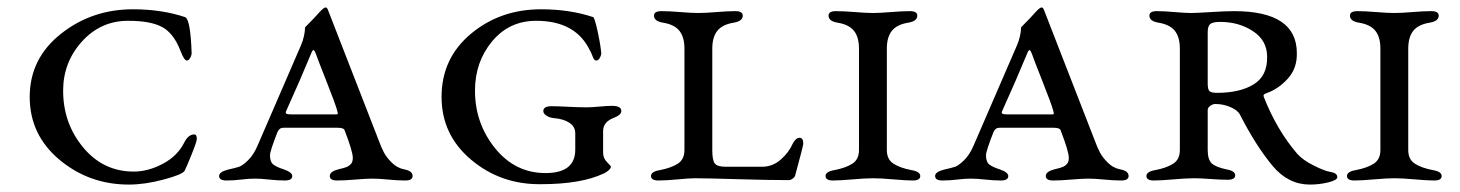

<svg xmlns="http://www.w3.org/2000/svg" viewBox="-20 -483 3932 517"><path d="M338 -458Q415 -458 478 -437Q493 -432 496 -340Q496 -334 492 -327Q488 -320 483 -320Q476 -320 466 -346Q448 -393 417 -410Q386 -427 325 -427Q251 -427 200.5 -371Q150 -315 150 -239Q150 -151 204 -86Q258 -21 340 -21Q379 -21 418.5 -42Q458 -63 476 -99Q487 -121 503 -121Q510 -121 510 -109Q510 -102 495.5 -66Q481 -30 477 -23Q471 -13 420.5 0.5Q370 14 327 14Q220 14 140 -53Q60 -120 60 -222Q60 -325 143.5 -391.5Q227 -458 338 -458Z M817 -337Q789 -269 751 -185Q748 -179 751 -177Q754 -175 764 -175H880Q884 -175 886 -175Q888 -175 889 -176Q890 -177 889.5 -179Q889 -181 888 -185Q884 -201 858.5 -265.5Q833 -330 831 -337Q828 -345 826 -347Q824 -349 822 -347Q820 -345 817 -337ZM1068 -27Q1091 -23 1091 -9Q1091 3 1071 3Q1051 3 1025.5 0.5Q1000 -2 983 -2Q966 -2 937 0.5Q908 3 888 3Q868 3 868 -9Q868 -21 891 -27Q908 -31 914 -33.5Q920 -36 925 -41.5Q930 -47 930 -58Q930 -75 908 -132Q906 -139 889 -139H743Q732 -139 727 -127Q707 -76 707 -65Q707 -47 716 -40Q725 -33 744 -27Q767 -19 767 -9Q767 3 747 3Q727 3 705 0.5Q683 -2 666 -2Q649 -2 629.5 0.5Q610 3 590 3Q570 3 570 -9Q570 -20 593 -26Q615 -31 624 -34Q633 -37 648 -51.5Q663 -66 674 -92L790 -360Q796 -374 798.5 -386Q801 -398 801 -403.5Q801 -409 802 -410Q829 -437 841 -451Q852 -463 857 -463Q861 -463 864 -454L999 -107Q1007 -85 1014 -72Q1021 -59 1035 -45Q1049 -31 1068 -27Z M1529 -80V-124Q1529 -142 1513 -152.5Q1497 -163 1471 -165Q1460 -166 1451.5 -171.5Q1443 -177 1443 -184Q1443 -197 1465 -197Q1481 -197 1510 -195.5Q1539 -194 1559 -194Q1573 -194 1594.5 -196Q1616 -198 1628 -198Q1653 -198 1653 -184Q1653 -173 1631 -165Q1604 -154 1604 -130V-72Q1604 -57 1614.5 -46.5Q1625 -36 1625 -34Q1625 -30 1619 -24.5Q1613 -19 1606 -16Q1545 13 1436 13Q1328 14 1248.5 -53Q1169 -120 1169 -222Q1169 -326 1248 -392Q1327 -458 1437 -458Q1514 -458 1577 -437Q1581 -436 1589 -399.5Q1597 -363 1599 -340Q1599 -334 1595 -327Q1591 -320 1586 -320Q1584 -320 1582 -321Q1580 -322 1578.5 -325Q1577 -328 1576 -330.5Q1575 -333 1573 -338Q1571 -343 1569 -346Q1531 -427 1424 -427Q1351 -427 1305 -371.5Q1259 -316 1259 -239Q1259 -151 1313 -84Q1367 -17 1449 -17Q1529 -17 1529 -80Z M1898 -78Q1898 -51 1905 -42.5Q1912 -34 1934 -34H2032Q2060 -34 2082 -53Q2104 -72 2115 -97Q2123 -112 2133 -112Q2143 -112 2143 -96Q2142 -87 2121 -10Q2120 -6 2114.5 -2Q2109 2 2104 2Q2051 2 1966.5 -0.5Q1882 -3 1851 -3Q1836 -3 1805 0Q1774 3 1753 3Q1733 3 1733 -9Q1733 -21 1757 -25Q1788 -31 1805.5 -42.5Q1823 -54 1823 -79V-352Q1823 -383 1809.5 -400Q1796 -417 1765 -422Q1741 -426 1741 -441Q1741 -453 1761 -453Q1781 -453 1812 -450.5Q1843 -448 1861 -448Q1878 -448 1909 -450.5Q1940 -453 1960 -453Q1980 -453 1980 -441Q1980 -426 1956 -422Q1925 -417 1911.5 -400Q1898 -383 1898 -352Z M2223 3Q2203 3 2203 -9Q2203 -21 2227 -25Q2258 -31 2275.5 -42.5Q2293 -54 2293 -79V-352Q2293 -383 2279.5 -400Q2266 -417 2235 -422Q2211 -426 2211 -441Q2211 -453 2231 -453Q2251 -453 2282 -450.5Q2313 -448 2331 -448Q2348 -448 2379 -450.5Q2410 -453 2430 -453Q2450 -453 2450 -441Q2450 -426 2426 -422Q2395 -417 2381.5 -400Q2368 -383 2368 -352V-79Q2368 -54 2385.5 -42.5Q2403 -31 2434 -25Q2458 -21 2458 -9Q2458 3 2438 3Q2419 3 2385.5 0Q2352 -3 2331 -3Q2310 -3 2276 0Q2242 3 2223 3Z M2745 -337Q2717 -269 2679 -185Q2676 -179 2679 -177Q2682 -175 2692 -175H2808Q2812 -175 2814 -175Q2816 -175 2817 -176Q2818 -177 2817.5 -179Q2817 -181 2816 -185Q2812 -201 2786.5 -265.5Q2761 -330 2759 -337Q2756 -345 2754 -347Q2752 -349 2750 -347Q2748 -345 2745 -337ZM2996 -27Q3019 -23 3019 -9Q3019 3 2999 3Q2979 3 2953.5 0.5Q2928 -2 2911 -2Q2894 -2 2865 0.5Q2836 3 2816 3Q2796 3 2796 -9Q2796 -21 2819 -27Q2836 -31 2842 -33.5Q2848 -36 2853 -41.5Q2858 -47 2858 -58Q2858 -75 2836 -132Q2834 -139 2817 -139H2671Q2660 -139 2655 -127Q2635 -76 2635 -65Q2635 -47 2644 -40Q2653 -33 2672 -27Q2695 -19 2695 -9Q2695 3 2675 3Q2655 3 2633 0.5Q2611 -2 2594 -2Q2577 -2 2557.5 0.5Q2538 3 2518 3Q2498 3 2498 -9Q2498 -20 2521 -26Q2543 -31 2552 -34Q2561 -37 2576 -51.5Q2591 -66 2602 -92L2718 -360Q2724 -374 2726.5 -386Q2729 -398 2729 -403.5Q2729 -409 2730 -410Q2757 -437 2769 -451Q2780 -463 2785 -463Q2789 -463 2792 -454L2927 -107Q2935 -85 2942 -72Q2949 -59 2963 -45Q2977 -31 2996 -27Z M3232 -79Q3232 -53 3243 -43Q3254 -33 3282 -27Q3306 -23 3306 -11Q3306 1 3286 1Q3266 1 3239.5 -1Q3213 -3 3195 -3Q3174 -3 3140 0Q3106 3 3087 3Q3067 3 3067 -9Q3067 -21 3091 -25Q3122 -31 3139.5 -42.5Q3157 -54 3157 -79V-352Q3157 -383 3143.5 -400Q3130 -417 3099 -422Q3075 -426 3075 -441Q3075 -453 3095 -453Q3115 -453 3143 -450.5Q3171 -448 3188 -448Q3200 -448 3240.5 -450.5Q3281 -453 3303 -453Q3472 -453 3472 -340Q3473 -299 3447.5 -271Q3422 -243 3390 -232Q3380 -229 3383 -222Q3418 -133 3473 -69Q3488 -52 3518 -37Q3548 -22 3563 -20Q3581 -17 3581 -6Q3581 2 3557 8Q3533 14 3507 14Q3449 14 3407 -36Q3362 -90 3319 -174Q3313 -186 3293.5 -194.5Q3274 -203 3252 -203Q3246 -203 3239 -198Q3232 -193 3232 -187ZM3232 -396V-258Q3232 -241 3237.5 -237Q3243 -233 3257 -233Q3319 -233 3356 -256Q3393 -279 3392 -330Q3392 -374 3354 -399Q3316 -424 3266 -424Q3246 -424 3239 -418.5Q3232 -413 3232 -396Z M3627 3Q3607 3 3607 -9Q3607 -21 3631 -25Q3662 -31 3679.5 -42.5Q3697 -54 3697 -79V-352Q3697 -383 3683.5 -400Q3670 -417 3639 -422Q3615 -426 3615 -441Q3615 -453 3635 -453Q3655 -453 3686 -450.5Q3717 -448 3735 -448Q3752 -448 3783 -450.5Q3814 -453 3834 -453Q3854 -453 3854 -441Q3854 -426 3830 -422Q3799 -417 3785.5 -400Q3772 -383 3772 -352V-79Q3772 -54 3789.5 -42.5Q3807 -31 3838 -25Q3862 -21 3862 -9Q3862 3 3842 3Q3823 3 3789.5 0Q3756 -3 3735 -3Q3714 -3 3680 0Q3646 3 3627 3Z"/></svg>

Font: EB Garamond SC 12
Style: Regular
Weight: 400
Version: Version 0.016 ; ttfautohint (v0.97) -l 8 -r 50 -G 200 -x 0 -